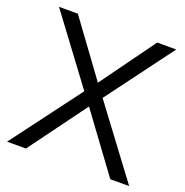

<svg xmlns="http://www.w3.org/2000/svg" viewBox="-127 -821 905 937"><g transform="rotate(20 326.0 -352.5)"><path d="M9 0 279 -360 22 -705H120L327 -422L532 -705H631L374 -360L643 0H545L326 -298L107 0Z"/></g></svg>

Font: Mulish
Style: Regular
Weight: 400
Designer: Vernon Adams
Foundry: Vernon Adams
Version: Version 3.603; ttfautohint (v1.8.3)